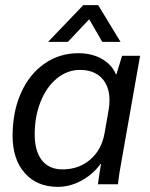

<svg xmlns="http://www.w3.org/2000/svg" viewBox="-20 -717 582 747"><path d="M29 -189Q29 -282 61.5 -355Q94 -428 152.5 -469Q211 -510 285 -510Q337 -510 376 -488Q415 -466 431 -428H433L455 -500H525L459 -126Q442 -35 439 0H361Q367 -46 373 -79H371Q341 -38 296.5 -14Q252 10 205 10Q124 10 76.5 -43.5Q29 -97 29 -189ZM387 -200 403 -291Q406 -311 406 -327Q406 -382 375.5 -413.5Q345 -445 291 -445Q242 -445 201.5 -412Q161 -379 138 -321.5Q115 -264 115 -194Q115 -129 143 -93.5Q171 -58 223 -58Q287 -58 331.5 -96.5Q376 -135 387 -200ZM304 -697H362L449 -554H378L327 -642L244 -554H167Z"/></svg>

Font: Sarabun
Style: Italic
Weight: 400
Italic angle: -10°
Designer: Suppakit Chalermlarp | Katatrad Co.,Ltd.
Foundry: Cadson Demak Co.,Ltd.
Version: Version 1.000; ttfautohint (v1.6)